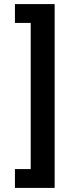

<svg xmlns="http://www.w3.org/2000/svg" viewBox="-20 -780 369 938"><path d="M53 -760V-668H130V46H53V138H247V-760Z"/></svg>

Font: IBM Plex Thai SemiBold
Style: Regular
Weight: 600
Designer: Mike Abbink, Paul van der Laan, Pieter van Rosmalen, Ben Mitchell, Mark Frömberg
Foundry: Bold Monday
Version: Version 1.0